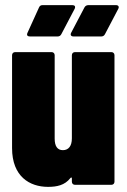

<svg xmlns="http://www.w3.org/2000/svg" viewBox="-20 -720 495 748"><path d="M262 -700H146C140 -700 135 -698 132 -691L87 -592C83 -583 87 -578 96 -578H205C211 -578 216 -581 219 -587L271 -686C275 -695 271 -700 262 -700ZM389 -587 441 -686C445 -694 441 -700 432 -700H324C318 -700 312 -697 309 -691L257 -592C253 -584 257 -578 266 -578H375C381 -578 386 -581 389 -587ZM260 -181C260 -151 247 -135 225 -135C204 -135 193 -150 193 -180V-505C193 -512 188 -517 181 -517H39C32 -517 27 -512 27 -505V-143C27 -32 96 8 167 8C201 8 232 2 254 -26C257 -30 260 -29 260 -25V-12C260 -5 265 0 272 0H414C421 0 426 -5 426 -12V-505C426 -512 421 -517 414 -517H272C265 -517 260 -512 260 -505Z"/></svg>

Font: Barlow Condensed ExtraBold
Style: Regular
Weight: 800
Width: 3
Designer: Jeremy Tribby
Foundry: Tribby Type
Version: Version 1.422;hotconv 1.0.109;makeotfexe 2.5.65596